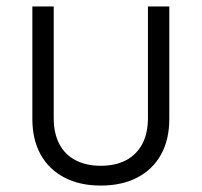

<svg xmlns="http://www.w3.org/2000/svg" viewBox="-20 -559 618 588"><path d="M288.6 9.3Q224.1 9.3 177 -15.4Q129.9 -40 104.5 -85.7Q79.1 -131.3 79.1 -194.8V-539.1H144.5V-197.8Q144.5 -150.9 161.6 -118.2Q178.7 -85.4 211.2 -68.4Q243.7 -51.3 288.6 -51.3Q334 -51.3 366.2 -68.4Q398.4 -85.4 415.8 -118.2Q433.1 -150.9 433.1 -197.8V-539.1H498.5V-194.8Q498.5 -131.3 473.1 -85.7Q447.8 -40 400.6 -15.4Q353.5 9.3 288.6 9.3Z"/></svg>

Font: Inter 18pt Light
Style: Regular
Weight: 300
Designer: Rasmus Andersson
Foundry: rsms
Version: Version 4.001;git-66647c0bb